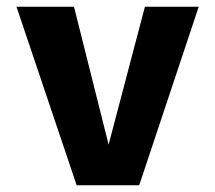

<svg xmlns="http://www.w3.org/2000/svg" viewBox="-20 -551 640 571"><path d="M394 0H208L29 -531H200L303 -121L411 -531H571Z"/></svg>

Font: Fira Mono
Style: Bold
Weight: 700
Monospace: yes
Designer: Carrois Corporate & Edenspiekermann AG
Foundry: Carrois Corporate GbR & Edenspiekermann AG
Version: Version 3.206